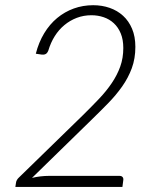

<svg xmlns="http://www.w3.org/2000/svg" viewBox="-20 -736 620 756"><path d="M450.5 -43.5Q458.5 -43.5 462.5 -39Q466.5 -34.5 465.5 -27L462 0H40.5L43 -16.5Q43.5 -22 46.8 -27.5Q50 -33 54.5 -37L306 -282Q340.5 -316 369.8 -346.8Q399 -377.5 420.2 -409Q441.5 -440.5 453.5 -474Q465.5 -507.5 465.5 -547Q465.5 -580 455.5 -604.2Q445.5 -628.5 428.2 -644.5Q411 -660.5 388.2 -668.2Q365.5 -676 340 -676Q309.5 -676 282.5 -665.8Q255.5 -655.5 233.5 -637.2Q211.5 -619 195.5 -593.5Q179.5 -568 170.5 -537.5Q166.5 -527 160.2 -523.5Q154 -520 144.5 -521L121 -524.5Q132.5 -569.5 154 -605Q175.5 -640.5 205 -665Q234.5 -689.5 270.5 -702.5Q306.5 -715.5 347 -715.5Q381.5 -715.5 411.8 -705Q442 -694.5 464.5 -674Q487 -653.5 500 -622.8Q513 -592 513 -551.5Q513 -505.5 499 -467.5Q485 -429.5 461 -395.5Q437 -361.5 405.5 -329.2Q374 -297 339 -263L106 -35.5Q122 -39.5 139.2 -41.5Q156.5 -43.5 173.5 -43.5Z"/></svg>

Font: Lato 2
Style: Italic
Weight: 300
Italic angle: -7°
Designer: Lukasz Dziedzic with Adam Twardoch and Botio Nikoltchev
Foundry: tyPoland Lukasz Dziedzic
Version: Version 2.015; 2015-08-06; http://www.latofonts.com/